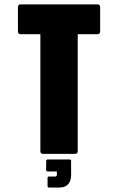

<svg xmlns="http://www.w3.org/2000/svg" viewBox="-20 -686 526 856"><path d="M172.5 0Q160 0 160 -12.5V-533.5H72.5Q60 -533.5 60 -546V-654Q60 -666.5 72.5 -666.5H414Q426.5 -666.5 426.5 -654V-546Q426.5 -533.5 414 -533.5H326.5V-12.5Q326.5 0 314 0ZM198.5 150Q192 150 192 143.5V107.5Q192 101 198.5 101H225.5Q233.5 101 233.5 94V78.5H192Q185.5 76.5 185.5 71L186 31.5Q186 25 193 25H290.5Q297 25 297 31.5V93.5Q297 122 283.2 136Q269.5 150 247 150Z"/></svg>

Font: Jaro
Style: Regular
Weight: 400
Designer: Agyei Archer, Celine Hurka, Mirko Velimirović
Version: Version 1.000